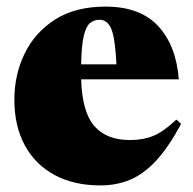

<svg xmlns="http://www.w3.org/2000/svg" viewBox="-20 -547 584 582"><path d="M300 -527Q404.5 -527 459.2 -468.2Q514 -409.5 522 -306.5H226Q229 -207 266 -164.8Q303 -122.5 374 -122.5Q414 -122.5 445 -135.2Q476 -148 514.5 -184.5L529 -171.5Q491.5 -101.5 454 -60.8Q416.5 -20 375.2 -2.5Q334 15 284 15Q204.5 15 146 -16.2Q87.5 -47.5 55.5 -106Q23.5 -164.5 23.5 -245Q23.5 -320 54.5 -384.2Q85.5 -448.5 147 -487.8Q208.5 -527 300 -527ZM282 -487Q264.5 -487 252.5 -476.8Q240.5 -466.5 233.8 -437.5Q227 -408.5 226 -352H333Q329 -432.5 317.2 -459.8Q305.5 -487 282 -487Z"/></svg>

Font: Newsreader 72pt ExtraBold
Style: Regular
Weight: 800
Designer: Hugues Gentile
Foundry: Production Type
Version: Version 1.003; ttfautohint (v1.8.3)